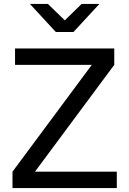

<svg xmlns="http://www.w3.org/2000/svg" viewBox="-20 -963 660 983"><path d="M578 0H44V-84L450 -631H57V-715H565V-631L159 -84H578ZM133 -943H225L357 -815H267L398 -943H489L356 -799H266Z"/></svg>

Font: Wix Madefor Display Medium
Style: Regular
Weight: 500
Designer: Dalton Maag Ltd
Foundry: Dalton Maag Ltd
Version: Version 3.100